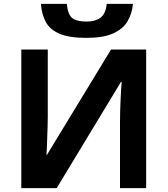

<svg xmlns="http://www.w3.org/2000/svg" viewBox="-20 -969 863 989"><path d="M665 -949.2Q659.7 -896.5 635.7 -857.4Q612.3 -818.4 560.5 -795.9Q510.3 -773.9 423.8 -773.9Q336.4 -773.9 286.1 -795.4Q237.3 -816.4 215.8 -856Q194.8 -894.5 190.9 -949.2H324.2Q329.1 -894.5 352.1 -876Q374.5 -857.9 426.8 -857.9Q470.2 -857.9 497.1 -877.4Q524.4 -897 529.8 -949.2ZM89.8 -713.9H226.1V-369.1Q226.1 -354.5 225.1 -313.5Q224.6 -302.2 223.9 -282.2Q223.1 -262.2 223.1 -252.9Q222.7 -241.2 221.9 -223.1Q221.2 -205.1 221.2 -201.7Q220.7 -188.5 219.2 -171.9H222.2L551.8 -713.9H732.9V0H598.1V-342.8Q598.1 -358.4 599.1 -402.3Q599.6 -426.8 601.6 -464.8Q603 -492.7 604.5 -517.6Q605.5 -535.2 606.9 -546.9H603L272 0H89.8Z"/></svg>

Font: Droid Sans Thai
Style: Bold
Weight: 700
Designer: Steve Matteson
Foundry: Ascender Corporation
Version: Version 1.00